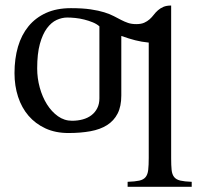

<svg xmlns="http://www.w3.org/2000/svg" viewBox="-20 -477 785 711"><path d="M348.1 -379.4Q338.4 -388.2 323.5 -394.3Q308.6 -400.4 292.2 -404.5Q275.9 -408.7 259.3 -410.4Q242.7 -412.1 229 -412.1Q209.5 -412.1 189.7 -403.1Q169.9 -394 153.8 -372.3Q137.7 -350.6 127.7 -314.5Q117.7 -278.3 117.7 -223.6Q117.7 -187.5 127.2 -152.8Q136.7 -118.2 153.8 -90.8Q170.9 -63.5 194.6 -46.6Q218.3 -29.8 246.6 -29.8Q268.1 -29.8 286.6 -34.9Q305.2 -40 318.8 -50.5Q332.5 -61 340.3 -76.7Q348.1 -92.3 348.1 -112.8ZM484.9 -387.7Q502.4 -387.7 513.9 -392.8Q525.4 -397.9 533.9 -405.5Q542.5 -413.1 549.3 -422.1Q556.2 -431.2 564.7 -438.7Q573.2 -446.3 584.7 -451.4Q596.2 -456.5 613.8 -456.5V109.4Q613.8 135.7 615.5 152.3Q617.2 168.9 624.8 178.5Q632.3 188 647.7 191.7Q663.1 195.3 689.9 196.3V214.8H452.6V196.3Q480 195.3 495.6 191.9Q511.2 188.5 519 179Q526.9 169.4 528.8 152.3Q530.8 135.3 530.8 107.4V-319.3Q504.4 -321.8 480.7 -327.9Q457 -334 429.2 -343.8V-123.5Q429.2 -83 415.5 -56.4Q401.9 -29.8 376.5 -13.7Q351.1 2.4 314.7 9Q278.3 15.6 233.4 15.6Q185.5 15.6 148.4 -1.5Q111.3 -18.6 85.7 -48.3Q60.1 -78.1 46.9 -118.7Q33.7 -159.2 33.7 -206.1Q33.7 -259.8 46.6 -304Q59.6 -348.1 85.7 -379.9Q111.8 -411.6 150.9 -429.2Q189.9 -446.8 242.7 -446.8Q285.6 -446.8 315.4 -442.4Q345.2 -438 366.2 -431.4Q387.2 -424.8 401.6 -417.2Q416 -409.7 428.7 -403.1Q441.4 -396.5 454.3 -392.1Q467.3 -387.7 484.9 -387.7Z"/></svg>

Font: Doulos SIL
Style: Regular
Weight: 400
Designer: Walt Agee, Victor Gaultney, Peter Martin, Debbi Hosken
Foundry: SIL International
Version: Version 4.110; 2011; Maintenance release